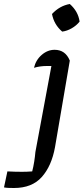

<svg xmlns="http://www.w3.org/2000/svg" viewBox="-131 -739 418 960"><path d="M180 -581Q139 -616 129 -669Q167 -710 218 -719Q260 -682 267 -631Q251 -611 227.5 -597.5Q204 -584 180 -581ZM-61 201Q-76 201 -88.5 200.5Q-101 200 -111 198L-94 118Q-76 119 -57 119.5Q-38 120 -21 120Q4 120 30 118Q36 95 40 69.5Q44 44 46 21L126 -409Q114 -409 103 -409Q69 -409 39 -400Q48 -439 77.5 -464.5Q107 -490 142 -490Q196 -490 218 -436L144 -3Q127 91 78 146Q29 201 -61 201Z"/></svg>

Font: Piazzolla Medium
Style: Italic
Weight: 500
Italic angle: -11.3°
Designer: Juan Pablo del Peral
Foundry: Huerta Tipografica
Version: Version 1.330